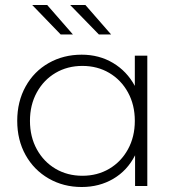

<svg xmlns="http://www.w3.org/2000/svg" viewBox="-20 -745 715 769"><path d="M570 -522V0H521V-123Q490 -62 434 -29Q378 4 307 4Q234 4 175 -30Q116 -64 82.5 -124Q49 -184 49 -261Q49 -338 82.5 -398.5Q116 -459 175 -492.5Q234 -526 307 -526Q377 -526 432.5 -493Q488 -460 520 -401V-522ZM520 -261Q520 -325 492.5 -375Q465 -425 417.5 -453Q370 -481 310 -481Q250 -481 202.5 -453Q155 -425 127.5 -375Q100 -325 100 -261Q100 -197 127.5 -147Q155 -97 202.5 -69Q250 -41 310 -41Q370 -41 417.5 -69Q465 -97 492.5 -147Q520 -197 520 -261ZM109 -725H169L272 -607H223ZM261 -725H322L425 -607H376Z"/></svg>

Font: Montserrat Alternates Light
Style: Regular
Weight: 300
Designer: Julieta Ulanovsky
Foundry: Julieta Ulanovsky
Version: Version 7.200